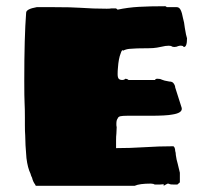

<svg xmlns="http://www.w3.org/2000/svg" viewBox="-20 -601 673 617"><path d="M93 -8Q86 -17 83 -30Q80 -35 78 -43Q69 -61 65 -93Q61 -139 61 -166Q60 -178 60 -199V-223Q60 -253 59 -270Q58 -288 58 -341Q58 -483 64 -560Q64 -572 98 -578H128H153Q210 -578 238 -576Q280 -573 323 -573Q333 -573 338 -574H353L358 -570Q391 -577 426 -579Q461 -581 511 -581Q513 -581 516 -578H548Q556 -578 560.5 -569Q565 -560 568 -543Q572 -530 574 -511Q578 -486 581 -478Q581 -450 571 -450Q570 -450 568 -453L564 -454Q559 -455 553 -453Q547 -450 540 -450Q534 -450 530 -453Q528 -454 521 -454Q512 -454 500 -451Q496 -450 484.5 -448Q473 -446 458 -446Q415 -446 396 -444Q385 -443 375 -438V-440Q371 -440 368 -430Q361 -413 359 -383Q358 -374 358 -363Q358 -352 361.5 -348Q365 -344 373 -344Q379 -344 383 -348Q385 -348 388 -347Q391 -346 393 -344H478Q479 -346 481 -347Q483 -348 485 -348Q495 -348 500 -345Q506 -342 524 -339Q534 -339 538 -333Q543 -326 543 -320L564 -254Q567 -238 534 -233Q515 -229 461 -229H418H388Q374 -229 367 -227.5Q360 -226 358 -220Q354 -215 354 -204V-200Q354 -195 355 -193L354 -171Q353 -164 353 -150V-140V-131V-125Q398 -125 445 -128Q491 -131 536 -131Q539 -131 541 -126.5Q543 -122 543 -116Q545 -110 545 -103Q547 -88 551 -75L558 -46V-26V-23V-15L550 -8H543H540Q529 -8 526 -9Q523 -11 519 -11Q517 -10 513 -8Q509 -6 506 -4V-9L494 -8H479Q475 -8 473 -10L465 -11Q428 -11 413 -4H96Q94 -4 93 -8Z"/></svg>

Font: Sigmar One
Style: Regular
Weight: 400
Designer: Vernon Adams
Foundry: Vernon Adams
Version: Version 2.000